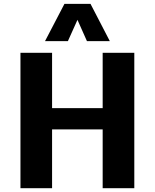

<svg xmlns="http://www.w3.org/2000/svg" viewBox="-20 -988 812 1008"><path d="M87.4 0V-710.9H253.4V-420.4H519V-710.9H685.1V0H519V-308.6H253.4V0ZM216.3 -772 318.4 -967.8H455.1L556.6 -772H436.5L386.7 -883.8L336.4 -772Z"/></svg>

Font: Comme
Style: Bold
Weight: 700
Version: Version 1.000;gftools[0.9.27]